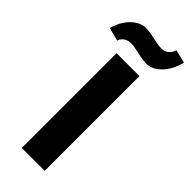

<svg xmlns="http://www.w3.org/2000/svg" viewBox="-300 -910 943 943"><g transform="rotate(45 172.0 -438.0)"><path d="M94 0V-658H253V0ZM52 -704 -17 -722Q-7 -759 12 -787Q31 -815 56 -831.5Q81 -848 108 -848Q128 -848 150 -843.5Q172 -839 193.5 -834.5Q215 -830 234 -830Q254 -830 269 -841.5Q284 -853 292 -876L361 -859Q345 -797 309.5 -761Q274 -725 235 -725Q212 -725 190 -729.5Q168 -734 148 -738.5Q128 -743 109 -743Q89 -743 73.5 -732.5Q58 -722 52 -704Z"/></g></svg>

Font: Ysabeau ExtraBold
Style: Regular
Weight: 800
Designer: Christian Thalmann (Catharsis Fonts)
Version: Version 2.002